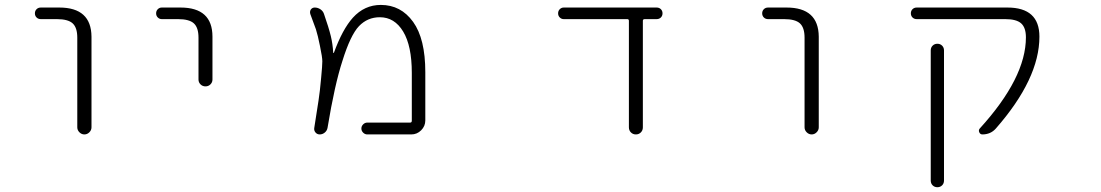

<svg xmlns="http://www.w3.org/2000/svg" viewBox="-20 -576 4540 792"><path d="M148.4 -497.1Q137.7 -497.1 130.9 -503.9Q124 -510.7 124 -521Q124 -531.2 130.9 -538.1Q137.7 -544.9 148.4 -544.9H224.6Q356.4 -544.9 357.4 -424.8V-50.8Q357.4 -39.1 348.6 -30.3Q339.8 -21.5 328.1 -21.5Q316.4 -21.5 307.6 -30.3Q298.8 -39.1 298.8 -50.8V-420.9Q298.8 -461.9 279.8 -479.5Q260.7 -497.1 214.8 -497.1Z M647.5 -497.1Q637.7 -497.1 630.9 -503.9Q624 -510.7 624 -521Q624 -531.2 630.9 -538.1Q637.7 -544.9 647.5 -544.9H724.6Q856.4 -544.9 856.4 -424.8V-248Q856.4 -236.3 848.1 -228Q839.8 -219.7 827.6 -219.7Q815.4 -219.7 807.1 -228Q798.8 -236.3 798.8 -248V-420.9Q798.8 -461.9 779.8 -479.5Q760.7 -497.1 714.8 -497.1Z M1495.1 -21.5Q1485.4 -21.5 1478 -28.8Q1470.7 -36.1 1470.7 -45.9Q1470.7 -55.7 1478 -63Q1485.4 -70.3 1495.1 -70.3H1671.9Q1678.7 -70.3 1678.7 -78.1V-275.4Q1678.7 -386.7 1643.1 -445.8Q1607.4 -504.9 1546.9 -504.9Q1496.1 -504.9 1460.9 -468.3Q1425.8 -431.6 1392.6 -325.2Q1360.4 -226.6 1331.1 -48.8Q1329.1 -37.1 1319.8 -29.3Q1310.5 -21.5 1298.8 -21.5Q1288.1 -21.5 1281.2 -29.8Q1274.4 -38.1 1276.4 -48.8Q1289.1 -127.9 1293.9 -161.1Q1299.8 -199.2 1304.7 -254.9Q1309.6 -305.7 1309.6 -323.2Q1309.6 -339.8 1299.8 -386.7Q1291 -430.7 1283.2 -455.1Q1276.4 -473.6 1259.8 -518.6Q1258.8 -522.5 1258.8 -525.4Q1258.8 -531.2 1261.7 -536.1Q1267.6 -544.9 1278.3 -544.9Q1291 -544.9 1301.8 -537.6Q1312.5 -530.3 1316.4 -518.6Q1335.9 -462.9 1344.7 -426.8Q1352.5 -394.5 1354.5 -358.4Q1354.5 -357.4 1355.5 -357.4Q1356.4 -357.4 1357.4 -358.4Q1392.6 -455.1 1435.5 -502.9Q1483.4 -555.7 1550.8 -555.7Q1633.8 -555.7 1684.1 -485.8Q1734.4 -416 1734.4 -278.3V-79.1Q1734.4 -55.7 1717.3 -38.6Q1700.2 -21.5 1676.8 -21.5Z M2631.8 -50.8Q2631.8 -38.1 2623.5 -29.8Q2615.2 -21.5 2603 -21.5Q2590.8 -21.5 2582.5 -29.8Q2574.2 -38.1 2574.2 -50.8V-490.2Q2574.2 -497.1 2567.4 -497.1H2305.7Q2295.9 -497.1 2289.1 -503.9Q2282.2 -510.7 2282.2 -521Q2282.2 -531.2 2289.1 -538.1Q2295.9 -544.9 2305.7 -544.9H2688.5Q2699.2 -544.9 2706.1 -538.1Q2712.9 -531.2 2712.9 -521Q2712.9 -510.7 2706.1 -503.9Q2699.2 -497.1 2688.5 -497.1H2639.6Q2631.8 -497.1 2631.8 -490.2Z M3148.4 -497.1Q3137.7 -497.1 3130.9 -503.9Q3124 -510.7 3124 -521Q3124 -531.2 3130.9 -538.1Q3137.7 -544.9 3148.4 -544.9H3224.6Q3356.4 -544.9 3357.4 -424.8V-50.8Q3357.4 -39.1 3348.6 -30.3Q3339.8 -21.5 3328.1 -21.5Q3316.4 -21.5 3307.6 -30.3Q3298.8 -39.1 3298.8 -50.8V-420.9Q3298.8 -461.9 3279.8 -479.5Q3260.7 -497.1 3214.8 -497.1Z M4135.7 -544.9Q4267.6 -544.9 4267.6 -424.8Q4267.6 -251 4087.9 -45.9Q4066.4 -21.5 4032.2 -21.5Q4023.4 -21.5 4019.5 -30.3Q4015.6 -39.1 4021.5 -45.9Q4211.9 -254.9 4211.9 -421.9Q4211.9 -461.9 4192.4 -479.5Q4172.9 -497.1 4127 -497.1H3761.7Q3751 -497.1 3744.1 -503.9Q3737.3 -510.7 3737.3 -521Q3737.3 -531.2 3744.1 -538.1Q3751 -544.9 3761.7 -544.9ZM3819.3 168.9V-368.2Q3819.3 -379.9 3827.1 -387.7Q3835 -395.5 3846.7 -395.5Q3858.4 -395.5 3866.2 -387.7Q3874 -379.9 3874 -368.2V168.9Q3874 180.7 3866.2 188.5Q3858.4 196.3 3846.7 196.3Q3835 196.3 3827.1 188.5Q3819.3 180.7 3819.3 168.9Z"/></svg>

Font: Rounded-X Mgen+ 1m light
Style: Regular
Weight: 200
Designer: [Source Han Sans]
Ryoko NISHIZUKA  (kana & ideographs); Paul D. Hunt (Latin, Greek & Cyrillic); Wenlong ZHANG  (bopomofo
Version: Version 1.059.20150602